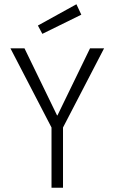

<svg xmlns="http://www.w3.org/2000/svg" viewBox="-20 -882 540 902"><path d="M158 -762 339 -862 362 -813 179 -723ZM276 -283V0H222V-283L29 -655H95L248 -340H250L403 -655H469Z"/></svg>

Font: TypoPRO Lekton
Style: Regular
Weight: 400
Monospace: yes
Designer: Paolo Mazzetti, Luciano Perondi, Raffaele Flato, Elena Papassissa, Emilio Macchia, Michela Povoleri, Tobias Seemiller, R
Version: Version 34.000